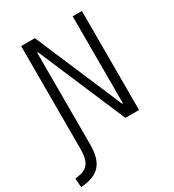

<svg xmlns="http://www.w3.org/2000/svg" viewBox="-253 -814 1056 1165"><g transform="rotate(-30 274.5 -231.5)"><path d="M-32.2 230 -7.3 227.1C99.1 213.9 144.5 155.8 144.5 33.7V-609.4H150.4L410.2 0H505.9V-693.4H441.4V-84H436L176.3 -693.4H80.1V28.3C80.1 115.2 53.7 154.3 -13.7 164.1L-37.1 167.5Z"/></g></svg>

Font: Cascadia Code Light
Style: Regular
Weight: 300
Monospace: yes
Designer: Aaron Bell
Foundry: Saja Typeworks
Version: Version 2404.023